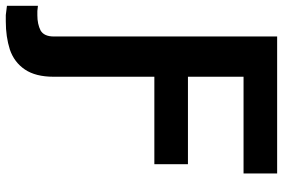

<svg xmlns="http://www.w3.org/2000/svg" viewBox="-200 -593 977 663"><g transform="rotate(90 288.5 -261.5)"><path d="M83 -730H556V-614H222V-422H524V-306H222V3V42Q222 104 197 141Q172 178 128 193Q84 207 31 207H9L-23 203V96Q-9 98 -5 98H10Q40 98 62 87Q83 75 83 41V-3Z"/></g></svg>

Font: Sinter Bold
Style: Regular
Weight: 700
Foundry: Adobe & rsms
Version: Version 1.000